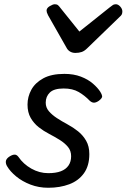

<svg xmlns="http://www.w3.org/2000/svg" viewBox="-20 -868 598 907"><path d="M208 19Q163 19 124 4Q85 -11 56.5 -34.5Q28 -58 14 -82Q7 -93 7.5 -104.5Q8 -116 21 -126Q35 -136 46.5 -137.5Q58 -139 67 -127Q90 -93 128 -71.5Q166 -50 208 -50Q244 -50 267.5 -59Q291 -68 303.5 -86Q316 -104 316 -130Q316 -156 301 -174Q286 -192 263 -206.5Q240 -221 213 -235Q186 -249 163 -267Q140 -285 125 -311Q110 -337 110 -374Q110 -411 128 -444Q146 -477 184.5 -498Q223 -519 284 -519Q328 -519 362 -506Q396 -493 419 -473Q442 -453 454 -434Q461 -423 462.5 -414Q464 -405 447 -392Q434 -383 424 -383Q414 -383 404 -392Q380 -417 351.5 -433.5Q323 -450 281 -450Q235 -450 215.5 -431Q196 -412 196 -383Q196 -360 211 -342.5Q226 -325 249 -310Q272 -295 299 -280.5Q326 -266 349 -247.5Q372 -229 387 -203Q402 -177 402 -140Q402 -85 376.5 -49.5Q351 -14 307 2.5Q263 19 208 19ZM527 -848Q538 -848 548 -837Q558 -826 558 -814Q558 -805 555 -799.5Q552 -794 547 -790L392 -640Q379 -627 366 -622.5Q353 -618 336 -618Q322 -618 311 -624.5Q300 -631 294 -643L207 -796Q203 -804 201.5 -809Q200 -814 200 -818Q200 -830 215 -839Q230 -848 239 -848Q249 -848 254.5 -843Q260 -838 265 -831L355 -719L498 -833Q505 -838 511.5 -843Q518 -848 527 -848Z"/></svg>

Font: Playwrite AU NSW
Style: Regular
Weight: 400
Designer: Veronika Burian, José Scaglione
Foundry: TypeTogether
Version: Version 1.002